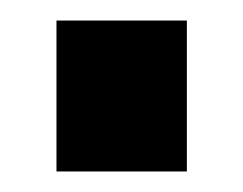

<svg xmlns="http://www.w3.org/2000/svg" viewBox="-20 -443 237 187"><path d="M162 -423V-276H35V-423Z"/></svg>

Font: Pathway Extreme Condensed
Style: Bold
Weight: 700
Width: 3
Version: Version 1.001;gftools[0.9.26]